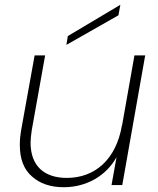

<svg xmlns="http://www.w3.org/2000/svg" viewBox="-20 -775 663 804"><path d="M114 -36C147 -6 192 9 247 9C339 9 423 -36 468 -117L447 0H492L588 -543H543L491 -249V-252C467 -107 377 -30 260 -30C164 -30 108 -81 108 -178C108 -191 110 -209 113 -230L169 -543H125L68 -227C65 -210 63 -190 63 -168C63 -109 80 -65 114 -36ZM258 -587 476 -711 484 -755 264 -624Z"/></svg>

Font: Momo Neue ExtLt
Style: Italic
Weight: 200
Italic angle: -10°
Designer: Ninad Kale (Devanagari), Jonny Pinhorn (Latin)
Foundry: Indian Type Foundry
Version: 4.004